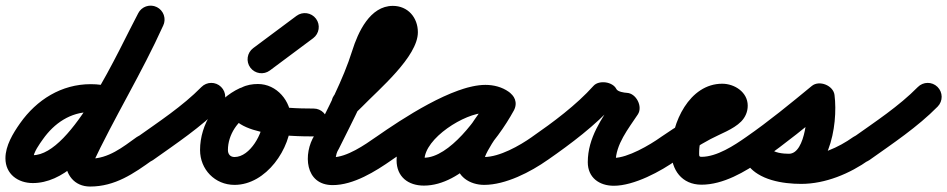

<svg xmlns="http://www.w3.org/2000/svg" viewBox="-62 -615 3434 696"><path d="M377.8 -238.1C385 -265 368.9 -292.7 341.9 -299.8C316.7 -306.5 293.2 -309.9 266.9 -309.9C160.8 -309.9 70.9 -253.5 10.7 -168.1C-14.7 -132 -42.3 -86.9 -42.3 -41.2C-42.3 16.2 3.3 48.6 57 48.6C272.5 48.6 435.8 -347.3 528.5 -520.1C541.7 -544.7 532.4 -575.3 507.9 -588.5C483.3 -601.7 452.7 -592.4 439.5 -567.9C369.3 -436.9 200.4 -52.4 57 -52.4C55.8 -52.4 50.7 -54.5 55.4 -48.5C56.5 -47 57.4 -45.4 58.1 -43.7C58.2 -43.3 58.7 -41.1 58.7 -41.2C58.7 -62.4 81.9 -93.7 93.3 -109.9C134.5 -168.4 193.7 -208.9 266.9 -208.9C284.5 -208.9 299.4 -206.6 316.1 -202.2C343 -195 370.7 -211.1 377.8 -238.1ZM504.8 -590C479.3 -601.5 449.4 -590.2 438 -564.8C360.2 -392.2 259.8 -230 179.4 -58.4C179 -57.7 177.9 -52.7 176.7 -47.8C175.6 -42.8 174.6 -37.8 174.6 -37C174.6 17.2 206.9 61.2 264.6 61.2C355.1 61.2 422.7 14.2 492.5 -36C515.1 -52.3 520.3 -83.8 504 -106.5C487.7 -129.1 456.2 -134.3 433.5 -118C382.5 -81.3 331.1 -39.8 264.6 -39.8C263.9 -39.8 269.4 -37.7 270.8 -36.6C273.6 -34.4 276.5 -27.1 275.9 -31.8C275.7 -33.6 275.6 -35.3 275.6 -37C275.6 -37.8 274.3 -32.1 273 -26.3C271.7 -20.6 270.5 -14.8 270.9 -15.6C351.4 -187.6 452 -350.2 530 -523.2C541.5 -548.7 530.2 -578.6 504.8 -590Z M421.8 -46.4C438 -23.7 469.5 -18.3 492.3 -34.5C576.9 -94.6 667 -154.4 740 -228.6C759.6 -248.5 759.3 -280.4 739.4 -300C719.5 -319.6 687.6 -319.3 668 -299.4C599.3 -229.6 513.4 -173.5 433.7 -116.8C411 -100.7 405.7 -69.1 421.8 -46.4Z M807.1 -295.3C721.8 -255.7 663.2 -165.3 663.2 -71.2C663.2 -0.7 717.1 55.2 788.2 55.2C903 55.2 993.1 -76.7 993.1 -182.5C993.1 -248.6 941.3 -310.5 873 -310.5C832.7 -310.5 791 -296.5 776.3 -254.7C776.3 -254.7 776.4 -254.8 776.4 -254.8C776.4 -254.9 776.4 -255 776.4 -255C728.8 -121.6 1003.2 -120.6 1074.9 -120.5C1102.8 -120.5 1125.5 -143 1125.5 -170.9C1125.5 -198.8 1103 -221.5 1075.1 -221.5C1017 -221.6 955.3 -223.6 898.6 -237.1C891.1 -238.9 865.2 -250.8 867.9 -246.2C873.5 -236.8 871.3 -220.2 871.6 -221C871.6 -221 871.6 -221.1 871.6 -221.2C871.6 -221.2 871.7 -221.3 871.7 -221.3C872.9 -224.8 868.4 -214.6 865.8 -212C858.3 -204.5 862 -209.5 873 -209.5C884.9 -209.5 892.1 -191 892.1 -182.5C892.1 -133.5 845.1 -45.8 788.2 -45.8C772.8 -45.8 764.2 -56 764.2 -71.2C764.2 -126.1 799.8 -180.5 849.6 -203.7C874.9 -215.4 885.9 -245.4 874.2 -270.7C862.5 -296 832.4 -307 807.1 -295.3Z M916.2 -359.5C968.5 -398.5 1020.8 -437.5 1073.2 -476.5C1095.5 -493.2 1100.2 -524.8 1083.5 -547.2C1066.8 -569.5 1035.2 -574.2 1012.8 -557.5C960.5 -518.5 908.2 -479.5 855.8 -440.5C833.5 -423.8 828.8 -392.2 845.5 -369.8C862.2 -347.5 893.8 -342.8 916.2 -359.5Z M1153.3 -205.3C1172.5 -185 1204.5 -184.2 1224.7 -203.3C1233.6 -211.8 1242.7 -220 1251.3 -228.9C1310.7 -290.2 1452.8 -409.6 1452.8 -498C1452.8 -551.3 1416.7 -593.7 1362 -593.7C1279 -593.7 1235.7 -497.8 1214.8 -431.1C1181.3 -324.3 1125.4 -220.6 1075.7 -120.4C1075.7 -120.4 1076.4 -121.5 1077 -122.7C1077.7 -123.8 1078.3 -125 1078.3 -125C1036.3 -58.5 1042.3 56 1144 56C1219.5 56 1299 6.4 1359 -35.6C1381.8 -51.6 1387.4 -83.1 1371.4 -106C1355.4 -128.8 1323.9 -134.4 1301 -118.4C1260.4 -89.9 1195.4 -45 1144 -45C1142.4 -45 1151.2 -40.2 1153.7 -35.8C1156 -31.5 1154.4 -41.2 1154.9 -44.3C1156.3 -52.8 1159.1 -63.7 1163.7 -71C1163.7 -71.1 1164.3 -72.2 1165 -73.3C1165.6 -74.4 1166.2 -75.5 1166.3 -75.6C1218.3 -180.6 1276.1 -288.9 1311.2 -400.9C1315.4 -414.5 1344.9 -492.7 1362 -492.7C1362.2 -492.7 1361.7 -492.7 1361.5 -492.7C1354.2 -494.1 1351.8 -505.6 1351.8 -498C1351.8 -463.5 1212.9 -334.4 1178.7 -299.1C1171.2 -291.3 1163.1 -284.1 1155.3 -276.7C1135 -257.5 1134.2 -225.5 1153.3 -205.3Z M1288.6 -48.1C1304.5 -25.2 1336 -19.6 1358.9 -35.6C1426.1 -82.5 1615.2 -206.3 1697.6 -206.3C1706.3 -206.3 1716.4 -205.1 1723.6 -199.9C1749.7 -181.3 1777.3 -194.4 1791.4 -216.3C1805.4 -238.1 1806.1 -268.6 1778.3 -284.7C1751.4 -300.3 1727.9 -306.6 1696.3 -306.6C1566.3 -306.6 1375.6 -172.3 1375.6 -34.2C1375.6 26 1417.7 57.8 1474.7 57.8C1612.6 57.8 1740.2 -104 1800.3 -213.8C1816.5 -243.3 1802.4 -270.2 1780.3 -282.3C1758.1 -294.4 1727.9 -291.8 1711.7 -262.3C1673.9 -193.2 1591.8 -111 1591.8 -31.6C1591.8 24.8 1641.7 55.2 1693 55.2C1771.1 55.2 1861.6 8.4 1924.1 -35.8C1946.9 -51.8 1952.3 -83.4 1936.2 -106.1C1920.2 -128.9 1888.6 -134.3 1865.9 -118.2C1821.5 -86.9 1748.8 -45.8 1693 -45.8C1690.8 -45.8 1688.6 -46 1686.4 -46.4C1681.7 -47.3 1688.4 -43.9 1690.4 -40.4C1691.4 -38.6 1692.1 -36.7 1692.5 -34.6C1692.7 -33.6 1692.8 -30.6 1692.8 -31.6C1692.8 -66.1 1777.8 -172.8 1800.3 -213.7C1816.5 -243.2 1802.4 -270.1 1780.2 -282.3C1758.1 -294.4 1727.9 -291.8 1711.7 -262.2C1672.4 -190.4 1567.3 -43.2 1474.7 -43.2C1460.8 -43.2 1465.8 -49.4 1474.5 -36.2C1476.6 -33.1 1476.6 -28.9 1476.6 -34.2C1476.6 -114 1624 -205.6 1696.3 -205.6C1711 -205.6 1716.3 -203.9 1727.7 -197.3C1755.4 -181.2 1782.1 -193.1 1795.4 -213.7C1808.7 -234.2 1808.4 -263.5 1782.4 -282.1C1757.7 -299.7 1727.6 -307.3 1697.6 -307.3C1580.6 -307.3 1394.3 -183.4 1301.1 -118.4C1278.2 -102.5 1272.6 -71 1288.6 -48.1Z M1923.8 -35.5C2007 -93.3 2096.9 -160.8 2164.6 -236.3C2174.5 -247.3 2150.5 -256.8 2125.7 -260.3C2100.8 -263.7 2075.1 -261 2081.7 -247.7C2104.5 -201.3 2156.1 -180.2 2205.3 -177.6C2222.2 -176.7 2217 -203.3 2205.2 -226.6C2193.5 -249.9 2175.2 -269.9 2165.9 -255.8C2119.3 -185.3 2068.7 -115.8 2068.7 -27.1C2068.7 29 2110.4 58.4 2163.1 58.4C2236.8 58.4 2333.9 6 2392.4 -36C2415.1 -52.2 2420.3 -83.8 2404 -106.4C2387.8 -129.1 2356.2 -134.3 2333.6 -118C2293.6 -89.4 2213.5 -42.6 2163.1 -42.6C2148.7 -42.6 2160.8 -43.3 2166.9 -33.5C2167.6 -32.3 2169.7 -26.2 2169.7 -27.1C2169.7 -92 2215.9 -148.3 2250.1 -200.2C2259.5 -214.3 2258.1 -233.4 2250.1 -249.2C2242.1 -265 2227.6 -277.5 2210.7 -278.4C2201 -278.9 2177.2 -282.3 2172.3 -292.3C2165.8 -305.6 2150 -314 2133.4 -316.3C2116.8 -318.5 2099.3 -314.8 2089.4 -303.7C2027 -234.1 1942.9 -171.7 1866.2 -118.5C1843.3 -102.6 1837.6 -71.1 1853.5 -48.2C1869.4 -25.3 1900.9 -19.6 1923.8 -35.5Z M2391.9 -35.6C2431.1 -62.9 2471.7 -88.3 2513.8 -110.9C2548.9 -129.6 2596.3 -145.9 2624.5 -174.3C2639.9 -190 2648.5 -209.9 2648.5 -232C2648.5 -280.9 2600.9 -311.5 2556 -311.5C2436.9 -311.5 2371.5 -169.1 2371.5 -66C2371.5 0.8 2409.6 54.5 2481 54.5C2559.5 54.5 2639 8 2701.1 -35.7C2723.9 -51.8 2729.3 -83.3 2713.3 -106.1C2697.2 -128.9 2665.7 -134.3 2642.9 -118.3C2599.8 -88 2536.5 -46.5 2481 -46.5C2470.6 -46.5 2472.5 -51.3 2472.5 -66C2472.5 -108.6 2500.9 -210.5 2556 -210.5C2558.1 -210.5 2558.3 -209.2 2555.5 -211.8C2552 -215 2549.6 -219.7 2548.4 -224.4C2547.3 -229 2547.5 -232.6 2547.5 -232C2547.5 -230.1 2547.9 -235.7 2548.4 -237.5C2549.3 -240.5 2555.4 -247.6 2552.9 -245.7C2541.9 -236.9 2526.9 -230.9 2514.4 -224.6C2451.6 -193.3 2391.7 -158.6 2334.1 -118.4C2311.2 -102.5 2305.6 -71 2321.6 -48.1C2337.5 -25.2 2369 -19.6 2391.9 -35.6Z M2700.8 -35.5C2785.1 -94 2865.9 -160.3 2945.1 -225.5C2958.5 -236.6 2936.9 -253.4 2912.4 -263.1C2888 -272.8 2860.7 -275.4 2862.9 -258.2C2868.2 -216.5 2860.1 -57.6 2797.8 -57.6C2778.4 -57.6 2741.6 -60.5 2729.3 -78C2710 -105.6 2679.6 -104.8 2659 -90.3C2638.3 -75.8 2627.3 -47.5 2646.7 -20C2687.5 38.2 2776.5 51.6 2842.5 51.6C2929.8 51.6 3018.9 14.4 3089.3 -35.9C3112 -52.1 3117.3 -83.7 3101.1 -106.3C3084.9 -129 3053.3 -134.3 3030.7 -118.1C2977.5 -80.1 2908.5 -49.4 2842.5 -49.4C2815.4 -49.4 2746.8 -53.1 2729.3 -78C2710 -105.6 2679.6 -104.8 2659 -90.3C2638.3 -75.8 2627.3 -47.5 2646.7 -20C2680.2 27.7 2742.5 43.4 2797.8 43.4C2942.9 43.4 2977.1 -160 2963.1 -270.8C2960.9 -288.1 2947.1 -301.8 2930.4 -308.4C2913.8 -315 2894.3 -314.5 2880.9 -303.5C2803.8 -240 2725.3 -175.4 2643.2 -118.5C2620.3 -102.6 2614.6 -71.1 2630.5 -48.2C2646.4 -25.3 2677.9 -19.6 2700.8 -35.5Z M3018.8 -46.4C3035 -23.7 3066.5 -18.3 3089.3 -34.5C3173.9 -94.6 3264 -154.4 3337 -228.6C3356.6 -248.5 3356.3 -280.4 3336.4 -300C3316.5 -319.6 3284.6 -319.3 3265 -299.4C3196.3 -229.6 3110.4 -173.5 3030.7 -116.8C3008 -100.7 3002.7 -69.1 3018.8 -46.4Z"/></svg>

Font: FRB American Cursive Guidelines Ultra
Style: Bold Italic
Weight: 1000
Italic angle: -25°
Version: Version 2.0;Modular Font Editor K font №1